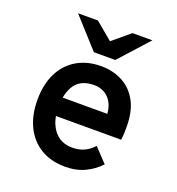

<svg xmlns="http://www.w3.org/2000/svg" viewBox="-134 -841 885 961"><g transform="rotate(20 308.0 -360.0)"><path d="M319 12Q243 12 188.2 -21.2Q133.5 -54.5 104.2 -114.8Q75 -175 75 -256Q75 -339 105 -398.8Q135 -458.5 189.8 -490.8Q244.5 -523 319 -523Q380.5 -523 431 -497Q481.5 -471 511.2 -417.5Q541 -364 541 -281Q541 -267.5 540.5 -249Q540 -230.5 537 -211H163V-309H428Q424.5 -348.5 408.5 -373.5Q392.5 -398.5 369 -410.2Q345.5 -422 319 -422Q248.5 -422 217.2 -378Q186 -334 186 -258Q186 -182.5 221.2 -136.2Q256.5 -90 320 -90Q354 -90 381.5 -102Q409 -114 433 -140L502 -67Q470 -32 424.2 -10Q378.5 12 319 12ZM259 -576 118 -732H224L316 -655L408 -732H514L373 -576Z"/></g></svg>

Font: Overpass Mono
Style: Bold
Weight: 700
Monospace: yes
Designer: Delve Withrington, Dave Bailey
Foundry: Delve Fonts LLC
Version: Version 4.000